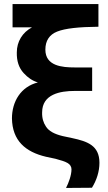

<svg xmlns="http://www.w3.org/2000/svg" viewBox="-20 -784 533 948"><path d="M306 144 434 143C457 106 471 63 471 20C471 -66 411 -86 337 -102L290 -112C248 -122 221 -137 207 -159C194 -178 187 -202 188 -229C188 -319 277 -335 349 -335H435V-451H349C287 -451 204 -458 204 -539C204 -583 224 -613 262 -628C302 -644 369 -651 466 -652V-764H42V-649H138C91 -624 63 -579 63 -525C62 -483 73 -449 97 -423C117 -401 140 -385 167 -377C83 -356 39 -283 39 -199C41 -90 105 -34 207 -10L254 0C281 7 302 14 314 21C326 28 333 39 333 52C333 81 319 119 306 144Z"/></svg>

Font: Cheyenne Sans
Style: Bold
Weight: 700
Designer: The Public Sans project authors (U.S. Web Design System), Libre Franklin designed by Pablo Impallari and Rodrigo Fuenzal
Foundry: The Cheyenne Sans Project Authors
Version: Version 2.007